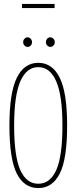

<svg xmlns="http://www.w3.org/2000/svg" viewBox="-20 -947 390 978"><path d="M175 11Q103 11 65.5 -63Q28 -137 28 -308Q28 -474 65.5 -550.5Q103 -627 175 -627Q247 -627 284.5 -550.5Q322 -474 322 -308Q322 -137 284.5 -63Q247 11 175 11ZM175 -11Q235 -11 266.5 -80.5Q298 -150 298 -308Q298 -460 266.5 -532.5Q235 -605 175 -605Q115 -605 83.5 -532.5Q52 -460 52 -308Q52 -150 83.5 -80.5Q115 -11 175 -11ZM120 -708Q112 -708 105 -715Q98 -722 98 -732Q98 -743 105 -750Q112 -757 120 -757Q129 -757 136 -750Q143 -743 143 -732Q143 -722 136.5 -715Q130 -708 120 -708ZM236 -708Q228 -708 221 -715Q214 -722 214 -732Q214 -743 220.5 -750Q227 -757 236 -757Q245 -757 252 -750Q259 -743 259 -732Q259 -722 252 -715Q245 -708 236 -708ZM92 -906V-927H258V-906Z"/></svg>

Font: Inconsolata ExtraCondensed ExtraLight
Style: Regular
Weight: 200
Width: 2
Monospace: yes
Designer: Raph Levien, Cyreal, Brenton Simpson
Foundry: Raph Levien, Cyreal, Google
Version: Version 3.001; ttfautohint (v1.8.2.53-6de2)